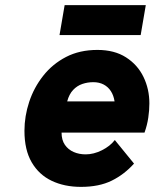

<svg xmlns="http://www.w3.org/2000/svg" viewBox="-20 -718 604 750"><path d="M296.5 12Q231.5 12 181.8 -11.8Q132 -35.5 103.8 -84Q75.5 -132.5 75.5 -207Q75.5 -264 94 -320Q112.5 -376 148.8 -422Q185 -468 238 -495.5Q291 -523 360.5 -523Q427 -523 472.2 -494Q517.5 -465 540.5 -417.5Q563.5 -370 563.5 -314Q563.5 -287 559.2 -258.2Q555 -229.5 544.5 -200H220.5Q220.5 -171 233.5 -152.2Q246.5 -133.5 267.8 -124.2Q289 -115 314.5 -115Q346 -115 378 -131Q410 -147 428.5 -171L503.5 -79Q465.5 -36.5 416.2 -12.2Q367 12 296.5 12ZM242.5 -322H427.5Q424 -345 413.2 -361.8Q402.5 -378.5 385 -387.8Q367.5 -397 344.5 -397Q322 -397 301.5 -390Q281 -383 265.5 -366.5Q250 -350 242.5 -322ZM212.5 -581 232.5 -698H549.5L529.5 -581Z"/></svg>

Font: Overpass Black
Style: Italic
Weight: 900
Italic angle: -10°
Designer: Delve Withrington, Dave Bailey, Thomas Jockin
Foundry: Delve Fonts LLC
Version: Version 4.000